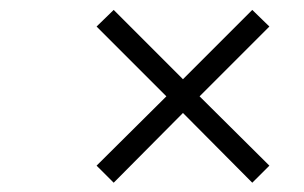

<svg xmlns="http://www.w3.org/2000/svg" viewBox="-20 -497 626 395"><path d="M322.3 -298.8 178.7 -442.4 213.9 -476.6 356.4 -334 499 -476.6 534.2 -442.4 390.6 -298.8 534.2 -156.2 499 -121.1 356.4 -264.6 213.9 -121.1 178.7 -156.2Z"/></svg>

Font: Thabit-Oblique
Style: Oblique
Weight: 500
Designer: Regenerated by Nadim Shaikli
Foundry: MAK Alagha
Version: 0.01